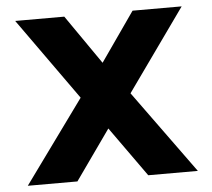

<svg xmlns="http://www.w3.org/2000/svg" viewBox="-48 -696 824 748"><g transform="rotate(-5 363.5 -322.0)"><path d="M31 0 266 -324 38 -644H230L363 -452L497 -644H689L461 -324L696 0H502L363 -195L225 0Z"/></g></svg>

Font: Kanit SemiBold
Style: Regular
Weight: 600
Designer: Katatrad Team
Foundry: CadsonDemak
Version: Version 2.000; ttfautohint (v1.8.3)